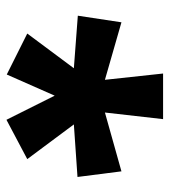

<svg xmlns="http://www.w3.org/2000/svg" viewBox="14 -814 514 581"><g transform="rotate(90 270.5 -523.0)"><path d="M340 -760 320 -584 498 -634 515 -501 356 -490 461 -349 342 -286 269 -432 205 -287 81 -349 186 -490 27 -502 47 -634 221 -584 202 -760Z"/></g></svg>

Font: Noto Sans Thaana ExtraBold
Style: Regular
Weight: 800
Designer: David Williams
Foundry: Google Inc.
Version: Version 3.001; ttfautohint (v1.8.4.7-5d5b)